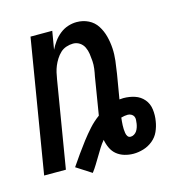

<svg xmlns="http://www.w3.org/2000/svg" viewBox="-89 -608 678 725"><g transform="rotate(-15 250.0 -245.0)"><path d="M186 38 127 0Q142 -22 157.5 -44Q173 -66 189.5 -87.5Q206 -109 224 -129Q242 -149 264 -165L288 -312Q291 -326 293 -341Q295 -356 294 -370.5Q293 -385 291 -399Q289 -413 283 -425.5Q277 -438 265.5 -445.5Q254 -453 240 -453Q227 -453 213.5 -448.5Q200 -444 190 -434.5Q180 -425 172.5 -413Q165 -401 160 -389Q155 -377 152 -364Q149 -351 147 -338L91 0H6L92 -520H177L165 -449Q173 -465 183.5 -479.5Q194 -494 208.5 -505.5Q223 -517 240 -522.5Q257 -528 274 -528Q299 -528 320 -517.5Q341 -507 353.5 -487.5Q366 -468 372 -445Q378 -422 379.5 -398Q381 -374 378 -349Q375 -324 371 -299L355 -204Q359 -204 363 -204.5Q367 -205 370 -205Q394 -205 415 -198Q436 -191 450 -174.5Q464 -158 467 -135Q470 -112 466 -89Q463 -69 454.5 -50Q446 -31 429.5 -17.5Q413 -4 393 2Q373 8 354 8Q336 8 319 3Q302 -2 289 -12.5Q276 -23 268.5 -39Q261 -55 258 -72Q247 -59 238.5 -45Q230 -31 221.5 -17Q213 -3 204.5 11Q196 25 186 38ZM360 -57Q367 -57 373.5 -61Q380 -65 384 -71Q388 -77 390.5 -84.5Q393 -92 394 -99Q395 -106 395.5 -113.5Q396 -121 393 -127Q390 -133 383.5 -136.5Q377 -140 370 -140Q364 -140 357.5 -139Q351 -138 344 -136Q343 -129 342.5 -121.5Q342 -114 341.5 -106.5Q341 -99 341.5 -91.5Q342 -84 343 -76.5Q344 -69 348 -63Q352 -57 360 -57Z"/></g></svg>

Font: Iosevka Term Curly Md Obl
Style: Regular
Weight: 500
Italic angle: -9°
Designer: Belleve Invis
Foundry: Belleve Invis
Version: Version 32.3.0